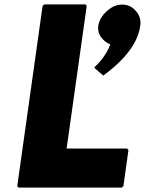

<svg xmlns="http://www.w3.org/2000/svg" viewBox="-20 -852 663 879"><path d="M539 -831C515 -831 492 -821 474 -805L466 -798C448 -782 434 -759 430 -734C427 -712 433 -693 445 -679L451 -672C460 -662 472 -654 485 -649C466 -597 428 -558 415 -547L411 -544L417 -537L453 -506C468 -517 482 -528 497 -541L505 -548C561 -597 612 -660 622 -734C626 -759 619 -782 605 -798L599 -805C585 -821 564 -831 539 -831ZM377 -825 371 -832H183L175 -825L59 0L65 7H537L545 0L568 -165L562 -172H285Z"/></svg>

Font: Hussar Woodtype
Style: BlkObl
Weight: 900
Foundry: Cannot Into Space Fonts
Version: Version 1.07